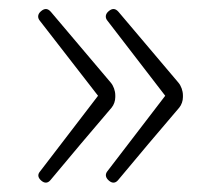

<svg xmlns="http://www.w3.org/2000/svg" viewBox="-20 -488 469 423"><path d="M158 -384 92 -462C85 -470 78 -470 70 -463C63 -457 62 -449 68 -442L196 -277L68 -110C62 -103 64 -96 71 -90C78 -84 85 -84 91 -91L158 -171L226 -251C231 -257 234 -266 234 -274V-278C234 -288 230 -299 224 -306ZM307 -384 241 -462C234 -470 227 -470 219 -463C212 -457 211 -449 217 -442L344 -277L216 -110C211 -103 213 -96 220 -90C227 -84 234 -84 240 -91L307 -171L375 -251C380 -257 383 -266 383 -274V-278C383 -288 379 -299 373 -306Z"/></svg>

Font: GenSenRounded2 TW EL
Style: Regular
Weight: 250
Version: Version 2.100;PS 2.1;hotconv 16.6.51;makeotf.lib2.5.65220 DE